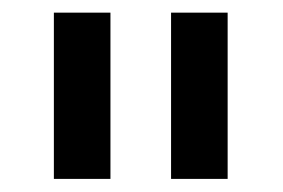

<svg xmlns="http://www.w3.org/2000/svg" viewBox="-20 -747 440 299"><path d="M152 -727.3H63.9V-468.4H152ZM246.4 -468.4H334.5V-727.3H246.4Z"/></svg>

Font: Margiela Sans Medium
Style: Regular
Weight: 500
Designer: Stefan Endress, Andreas Faust
Version: Version 1.100;FEAKit 1.0